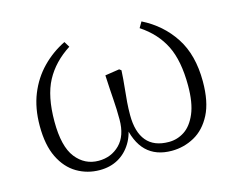

<svg xmlns="http://www.w3.org/2000/svg" viewBox="-79 -632 949 763"><g transform="rotate(-15 395.0 -250.0)"><path d="M245 14Q194 14 151.5 -11Q109 -36 84 -87Q59 -138 59 -217Q59 -290 82 -347Q105 -404 146 -446Q187 -488 240 -514L254 -491Q187 -448 153.5 -385.5Q120 -323 120 -219Q120 -116 156.5 -69.5Q193 -23 250 -23Q302 -23 337 -58Q372 -93 372 -160Q372 -203 369 -243Q366 -283 363 -344L422 -353L430 -347Q428 -309 424.5 -277.5Q421 -246 419 -219Q417 -192 417 -166Q417 -96 447.5 -59.5Q478 -23 539 -23Q574 -23 603.5 -42.5Q633 -62 651.5 -105.5Q670 -149 670 -220Q670 -322 639 -384.5Q608 -447 543 -490L557 -514Q637 -474 684 -402Q731 -330 731 -221Q731 -137 704.5 -85.5Q678 -34 634.5 -10Q591 14 541 14Q476 14 437.5 -23.5Q399 -61 387 -139H400Q396 -92 375 -57.5Q354 -23 321 -4.5Q288 14 245 14Z"/></g></svg>

Font: Noto Serif KR ExtraLight
Style: Regular
Weight: 200
Designer: Ryoko NISHIZUKA 西塚涼子 (kana & ideographs); Frank Grießhammer (Latin, Greek & Cyrillic); Wenlong ZHANG 张文龙 (bopomofo); San
Foundry: Adobe
Version: Version 2.002-H1;hotconv 1.1.0;makeotfexe 2.6.0